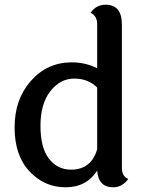

<svg xmlns="http://www.w3.org/2000/svg" viewBox="-20 -787 621 816"><path d="M393 -415Q355 -453 295.5 -453Q236 -453 194 -399.5Q152 -346 152 -252.5Q152 -159 188 -112.5Q224 -66 282 -66Q368 -66 393 -153ZM498 -683V-74Q498 -38 525 -26Q499 9 461 9Q398 9 393 -62Q348 9 258.5 9Q169 9 105.5 -58.5Q42 -126 42 -245.5Q42 -365 111.5 -443.5Q181 -522 285 -522Q343 -522 393 -497V-684Q393 -719 365 -733Q389 -767 429 -767Q498 -767 498 -683Z"/></svg>

Font: Laila Medium
Style: Regular
Weight: 500
Designer: Hitesh Malaviya
Foundry: Indian Type Foundry
Version: Version 1.302;PS 1.0;hotconv 1.0.78;makeotf.lib2.5.61930; tt